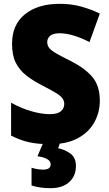

<svg xmlns="http://www.w3.org/2000/svg" viewBox="-20 -744 572 1004"><path d="M502 -217Q502 -156 473 -104Q444 -52 386.5 -21Q329 10 242 10Q179 10 133 0Q87 -10 38 -35V-207Q90 -178 143.5 -162.5Q197 -147 241 -147Q280 -147 298 -162Q316 -177 316 -200Q316 -217 306 -230.5Q296 -244 271 -259Q246 -274 203 -296Q154 -321 118 -349Q82 -377 62.5 -416Q43 -455 43 -515Q43 -615 110.5 -669.5Q178 -724 293 -724Q353 -724 405 -709.5Q457 -695 502 -673L448 -524Q405 -546 365.5 -558Q326 -570 291 -570Q258 -570 242.5 -557Q227 -544 227 -524Q227 -506 237.5 -493Q248 -480 274.5 -464.5Q301 -449 350 -425Q423 -388 462.5 -342Q502 -296 502 -217ZM377 124Q377 177 341.5 208.5Q306 240 245 240Q214 240 188.5 236Q163 232 145 226V133Q161 138 176 140.5Q191 143 206 143Q245 143 245 115Q245 83 176 73L207 0H295L284 31Q319 38 348 59Q377 80 377 124Z"/></svg>

Font: Noto Sans Gurmukhi UI SemiCondensed Black
Style: Regular
Weight: 900
Width: 4
Designer: Jelle Bosma - Monotype Design Team
Foundry: Monotype Imaging Inc.
Version: Version 2.004; ttfautohint (v1.8.4.7-5d5b)